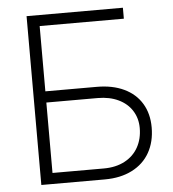

<svg xmlns="http://www.w3.org/2000/svg" viewBox="-51 -754 720 801"><g transform="rotate(-5 308.5 -353.5)"><path d="M89.8 -707H493.2V-661.1H140.6V-387.7H355.5Q421.9 -387.7 470 -364.7Q518.1 -341.8 543.7 -299.3Q569.3 -256.8 569.3 -199.2Q569.3 -139.2 543.9 -94.2Q518.6 -49.3 470.2 -24.7Q421.9 0 355.5 0H89.8ZM519.5 -201.2Q519.5 -241.7 499.5 -273.4Q479.5 -305.2 442.4 -323Q405.3 -340.8 355.5 -340.8H140.6V-45.9H355.5Q406.2 -45.9 443.4 -65.7Q480.5 -85.4 500 -120.6Q519.5 -155.8 519.5 -201.2Z"/></g></svg>

Font: Pretendard ExtraLight
Style: Regular
Weight: 200
Designer: Base glyphs from Inter by Rasmus Andersson; Hangeul glyphs from Noto Sans CJK(Source Han Sans) by Jang Soo-young and Kan
Foundry: Kil Hyung-jin
Version: Version 1.309